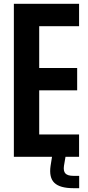

<svg xmlns="http://www.w3.org/2000/svg" viewBox="-20 -820 462 1004"><path d="M52.5 0V-800H393.5V-683H185V-464.5H383.5V-347.5H185V-117H393.5V0ZM394 164H363.5Q293.5 164 264.5 136.2Q235.5 108.5 244.5 47L252 0H322.5L314.5 47Q310.5 75 322.2 87.2Q334 99.5 363.5 99.5H394Z"/></svg>

Font: Big Shoulders Text Thin ExtraBold
Style: Regular
Weight: 800
Version: Version 2.002